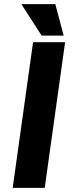

<svg xmlns="http://www.w3.org/2000/svg" viewBox="-20 -903 390 923"><path d="M139 -700H293L195 0H41ZM83 -883H246L286 -732H180Z"/></svg>

Font: Krub
Style: Bold Italic
Weight: 700
Italic angle: -8°
Designer: Ekaluck Peanpanawate
Foundry: Cadson Demak Co.,Ltd.
Version: Version 1.000; ttfautohint (v1.6)